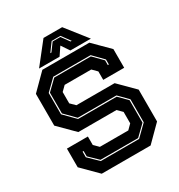

<svg xmlns="http://www.w3.org/2000/svg" viewBox="-198 -991 1047 1123"><g transform="rotate(-30 325.5 -429.0)"><path d="M160.5 0 57.5 -103V-229H199V-172L229.5 -141.5H421.5L452 -172V-249L421.5 -279.5H163.5L60.5 -382.5V-597L163.5 -700H481L584 -597V-471H442.5V-528L412 -558.5H232.5L201.5 -528V-451.5L232.5 -421H490.5L593.5 -318V-103L490.5 0ZM192.5 -67H451.5L523.5 -137.5V-293L464 -353.5H202.5L135 -422V-562L201 -626H448.5L509 -564.5V-532.5H516V-566.5L451 -633H198.5L128 -564V-420L200.5 -346.5H461.5L516.5 -291V-139.5L449 -74H195L135 -132V-168H128V-130ZM262.5 -858H388.5L500.5 -716H362L325.5 -770L289 -716H150.5ZM295 -819 252.5 -761H260L298.5 -813.5H351L389 -761H397L354.5 -819Z"/></g></svg>

Font: Tourney ExtraBold
Style: Regular
Weight: 800
Designer: Tyler Finck
Foundry: Etcetera Type Co
Version: Version 1.015